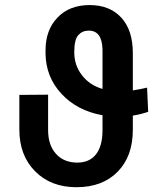

<svg xmlns="http://www.w3.org/2000/svg" viewBox="-20 -741 627 770"><path d="M569.8 -389.6C556.2 -386.2 537.1 -382.3 512.7 -378.4V-527.8C512.7 -588.9 497.6 -636.2 466.8 -669.9C436 -703.6 393.6 -720.7 339.4 -720.7C285.6 -720.7 242.7 -704.1 210.9 -670.9C178.7 -637.7 162.6 -593.8 162.6 -538.6V-525.4C163.6 -462.9 185.1 -409.2 226.6 -364.7C268.1 -319.8 323.2 -291 391.1 -278.8V-218.3C391.1 -132.8 354 -88.9 290 -88.9C254.4 -88.9 225.6 -100.6 204.6 -124C183.6 -147 172.9 -179.2 172.9 -219.7V-361.3L57.6 -360.4V-221.2C57.6 -152.3 78.6 -96.7 120.6 -54.2C162.6 -11.7 217.8 9.8 286.6 9.8C356 9.8 411.1 -10.7 451.7 -52.2C492.2 -93.3 512.7 -149.4 512.7 -220.2V-277.3C534.7 -280.8 555.2 -286.1 574.2 -292.5ZM277.8 -531.7C277.8 -565.4 283.2 -588.4 294.4 -600.6C305.2 -612.3 318.8 -618.2 335.9 -618.2C371.6 -618.2 389.6 -593.3 391.1 -543V-384.3C356.4 -394.5 328.6 -413.1 308.6 -439.5C288.1 -465.8 277.8 -496.6 277.8 -531.7Z"/></svg>

Font: Roboto Medium
Style: Regular
Weight: 500
Designer: Google
Version: Version 2.137; 2017